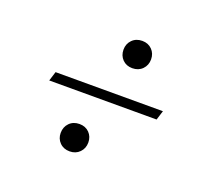

<svg xmlns="http://www.w3.org/2000/svg" viewBox="-81 -531 677 616"><g transform="rotate(20 258.0 -223.5)"><path d="M81 -240H447.5L437.5 -208H71ZM308.5 -429.5Q329 -429.5 342 -416.2Q355 -403 355 -383Q355 -363 341.8 -349.5Q328.5 -336 307.5 -336Q287 -336 274 -349.2Q261 -362.5 261 -382.5Q261 -402.5 274.2 -416Q287.5 -429.5 308.5 -429.5ZM210.5 -110Q231 -110 244 -96.8Q257 -83.5 257 -63.5Q257 -43.5 243.8 -30Q230.5 -16.5 210 -16.5Q189 -16.5 176 -29.8Q163 -43 163 -62.5Q163 -83 176.2 -96.5Q189.5 -110 210.5 -110Z"/></g></svg>

Font: Newsreader 16pt 16pt Light
Style: Italic
Weight: 300
Italic angle: -17°
Version: Version 1.003